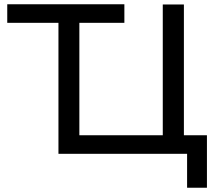

<svg xmlns="http://www.w3.org/2000/svg" viewBox="-20 -720 1014 900"><path d="M842 -699V-86H950V160H857V1H254V-613H14V-700H563V-613H352V-86H743V-699Z"/></svg>

Font: false
Style: Regular
Weight: 500
Designer: Julieta Ulanovsky
Foundry: Julieta Ulanovsky
Version: Version 7.222;hotconv 1.0.109;makeotfexe 2.5.65596